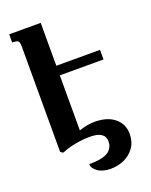

<svg xmlns="http://www.w3.org/2000/svg" viewBox="-171 -850 887 1127"><g transform="rotate(-20 272.5 -287.0)"><path d="M500 -432H227V-88Q248 -96 274 -101Q300 -106 326 -106Q404 -106 449.5 -68.5Q495 -31 495 31Q495 80 470.5 115Q446 150 406.5 168Q367 186 321 186Q272 186 241.5 164.5Q211 143 211 117Q294 117 328.5 94.5Q363 72 363 29Q363 -33 268 -33Q239 -33 208.5 -29Q178 -25 149 -18Q120 -11 95 0H87L75 -10V-667Q75 -684 72 -693Q69 -702 59.5 -705.5Q50 -709 30 -709V-760H227V-492H500Z"/></g></svg>

Font: Noto Serif Armenian
Style: Regular
Weight: 400
Designer: Monotype Design Team
Foundry: Monotype Imaging Inc.
Version: Version 2.007